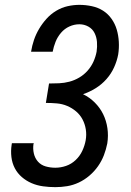

<svg xmlns="http://www.w3.org/2000/svg" viewBox="-20 -763 540 791"><path d="M208 8Q182 8 157 4.5Q132 1 110 -8.5Q88 -18 70 -33.5Q52 -49 41 -70Q30 -91 27 -116Q24 -141 28 -167Q28 -168 28.5 -170Q29 -172 29 -173H119Q119 -172 119 -171.5Q119 -171 118 -170Q115 -150 119.5 -130.5Q124 -111 136.5 -97Q149 -83 168 -77.5Q187 -72 208 -72Q230 -72 252 -79.5Q274 -87 291.5 -103.5Q309 -120 319 -141.5Q329 -163 333 -185Q337 -208 333.5 -230Q330 -252 320 -271Q310 -290 293.5 -304Q277 -318 257 -326.5Q237 -335 214.5 -337Q192 -339 169 -339L182 -419Q203 -419 224 -420Q245 -421 266 -426.5Q287 -432 306.5 -443.5Q326 -455 341 -472Q356 -489 365 -509Q374 -529 378 -550Q381 -570 379.5 -590Q378 -610 369.5 -627Q361 -644 344 -653.5Q327 -663 307 -663Q286 -663 266 -654Q246 -645 231.5 -628Q217 -611 209 -591Q201 -571 197 -550H108Q112 -575 120 -598.5Q128 -622 141 -644Q154 -666 171.5 -685.5Q189 -705 211.5 -718.5Q234 -732 258.5 -737.5Q283 -743 307 -743Q333 -743 358.5 -737.5Q384 -732 404.5 -719Q425 -706 439.5 -685.5Q454 -665 461 -641Q468 -617 469.5 -591Q471 -565 467 -539Q462 -512 450 -485.5Q438 -459 418.5 -437Q399 -415 374 -399.5Q349 -384 322 -375Q349 -362 370.5 -340.5Q392 -319 405 -292.5Q418 -266 422.5 -235Q427 -204 422 -172Q417 -147 408 -123.5Q399 -100 384 -78.5Q369 -57 348.5 -39.5Q328 -22 304.5 -11Q281 0 256.5 4Q232 8 208 8Z"/></svg>

Font: Iosevka Curly Slab MdObl
Style: Regular
Weight: 500
Italic angle: -9°
Monospace: yes
Designer: Belleve Invis
Foundry: Belleve Invis
Version: Version 11.0.0; ttfautohint (v1.8.3)